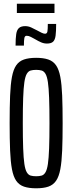

<svg xmlns="http://www.w3.org/2000/svg" viewBox="-20 -1008 391 1036"><path d="M175 8Q136 8 109.5 -1Q83 -10 67.5 -32.5Q52 -55 44.5 -95Q37 -135 34.5 -196Q32 -257 32 -344Q32 -431 34.5 -492Q37 -553 44.5 -593Q52 -633 67.5 -655.5Q83 -678 109.5 -687Q136 -696 175 -696Q214 -696 240.5 -687Q267 -678 282.5 -655.5Q298 -633 305.5 -593Q313 -553 315.5 -492Q318 -431 318 -344Q318 -257 315.5 -196Q313 -135 305.5 -95Q298 -55 282.5 -32.5Q267 -10 241 -1Q215 8 175 8ZM175 -57Q192 -57 204.5 -60.5Q217 -64 225.5 -78.5Q234 -93 238.5 -123.5Q243 -154 245 -208Q247 -262 247 -344Q247 -426 245 -480Q243 -534 238.5 -564.5Q234 -595 225.5 -609.5Q217 -624 204.5 -627.5Q192 -631 175 -631Q158 -631 145.5 -627.5Q133 -624 124.5 -609.5Q116 -595 111.5 -564.5Q107 -534 105 -480Q103 -426 103 -344Q103 -262 105 -208Q107 -154 111.5 -123.5Q116 -93 124.5 -78.5Q133 -64 145.5 -60.5Q158 -57 175 -57ZM64 -762Q64 -801 67.5 -824Q71 -847 82.5 -857Q94 -867 116 -867Q133 -867 149 -859.5Q165 -852 180 -844Q193 -837 204 -831.5Q215 -826 223 -826Q234 -826 236 -839Q238 -852 238 -879H283Q283 -839 280 -816Q277 -793 266.5 -783Q256 -773 233 -773Q217 -773 202 -779.5Q187 -786 172 -795Q159 -802 147 -808.5Q135 -815 124 -815Q114 -815 111.5 -803Q109 -791 109 -762ZM71 -938V-988H274V-938Z"/></svg>

Font: Saira UltraCondensed Medium
Style: Regular
Weight: 500
Width: 1
Designer: Hector Gatti with collaboration of the Omnibus-Type team
Foundry: Omnibus-Type
Version: Version 1.101